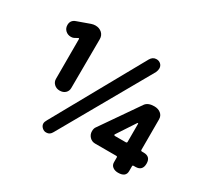

<svg xmlns="http://www.w3.org/2000/svg" viewBox="-100 -555 750 710"><g transform="rotate(30 275.0 -200.5)"><path d="M131 -140Q117 -140 107.5 -149Q98 -158 98 -171V-340Q98 -345 94 -343L81 -336Q77 -334 73.5 -333.5Q70 -333 68 -333Q54 -333 44.5 -342Q35 -351 35 -365Q35 -386 56 -393L109 -412Q118 -415 126 -415Q143 -415 154 -405Q165 -395 165 -379L164 -170Q164 -157 155 -148.5Q146 -140 131 -140ZM359 -404Q368 -420 384 -420Q395 -420 402.5 -413Q410 -406 410 -395Q410 -391 409 -387Q408 -383 406 -378L189 4Q181 19 167 19Q157 20 148.5 12.5Q140 5 140 -5Q140 -12 146 -22ZM470 15Q456 15 447 8Q438 1 438 -11V-32Q438 -36 433 -36H343Q329 -36 319.5 -46Q310 -56 310 -70Q310 -83 316 -90L426 -249Q437 -265 464 -265Q481 -265 492 -256Q503 -247 503 -232V-102Q503 -97 508 -97H515Q545 -97 545 -67Q545 -36 515 -36H508Q503 -36 503 -32V-11Q503 15 470 15ZM392 -97H439Q444 -97 444 -102V-177Q444 -185 439 -178L389 -102Q388 -101 389 -99Q390 -97 392 -97Z"/></g></svg>

Font: Dongle
Style: Bold
Weight: 700
Designer: Yanghee Ryu
Foundry: Yanghee Ryu
Version: Version 2.000